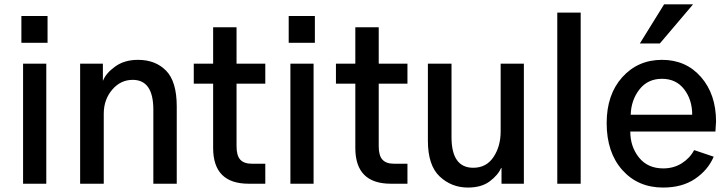

<svg xmlns="http://www.w3.org/2000/svg" viewBox="-20 -843 3341 881"><path d="M78.1 -646.5V-769.5H198.2V-646.5ZM85.9 0V-550.8H192.4V0Z M347.7 0V-550.8H452.1V-473.6H453.1Q465.8 -506.8 508.3 -537.6Q550.8 -568.4 613.3 -568.4Q693.4 -568.4 742.2 -518.6Q791 -468.8 791 -354.5V0H683.6V-339.8Q683.6 -476.6 588.9 -476.6Q533.2 -476.6 494.6 -431.2Q456.1 -385.7 456.1 -321.3V0Z M869.1 -459V-550.8H958V-717.8H1065.4V-550.8H1197.3V-459H1065.4V-171.9Q1065.4 -128.9 1082.5 -110.4Q1099.6 -91.8 1134.8 -91.8H1197.3V0H1121.1Q958 0 958 -164.1V-459Z M1304.7 -646.5V-769.5H1424.8V-646.5ZM1312.5 0V-550.8H1418.9V0Z M1521.5 -459V-550.8H1610.4V-717.8H1717.8V-550.8H1849.6V-459H1717.8V-171.9Q1717.8 -128.9 1734.9 -110.4Q1752 -91.8 1787.1 -91.8H1849.6V0H1773.4Q1610.4 0 1610.4 -164.1V-459Z M1943.4 -197.3V-550.8H2051.8V-213.9Q2051.8 -73.2 2151.4 -73.2Q2211.9 -73.2 2244.6 -122.6Q2277.3 -171.9 2277.3 -240.2V-550.8H2383.8V0H2281.2V-72.3H2279.3Q2265.6 -40 2227.5 -11.2Q2189.5 17.6 2127 17.6Q2051.8 17.6 1997.6 -33.2Q1943.4 -84 1943.4 -197.3Z M2537.1 0V-785.2H2644.5V0Z M2763.7 -278.3Q2763.7 -409.2 2835.4 -488.8Q2907.2 -568.4 3017.6 -568.4Q3127.9 -568.4 3196.8 -489.3Q3265.6 -410.2 3265.6 -285.2Q3265.6 -283.2 3262.7 -239.3H2872.1Q2872.1 -169.9 2912.1 -120.1Q2952.1 -70.3 3023.4 -70.3Q3071.3 -70.3 3108.4 -93.8Q3145.5 -117.2 3165 -154.3L3254.9 -124Q3228.5 -62.5 3169.4 -22.5Q3110.4 17.6 3022.5 17.6Q2907.2 17.6 2835.4 -63Q2763.7 -143.6 2763.7 -278.3ZM2874 -316.4H3156.2Q3156.2 -385.7 3119.1 -433.6Q3082 -481.4 3017.6 -481.4Q2952.1 -481.4 2914.1 -432.6Q2876 -383.8 2874 -316.4ZM2916 -643.6 3027.3 -823.2H3160.2L3007.8 -643.6Z"/></svg>

Font: Gothic A1 SemiBold
Style: Regular
Weight: 600
Version: Version 2.50